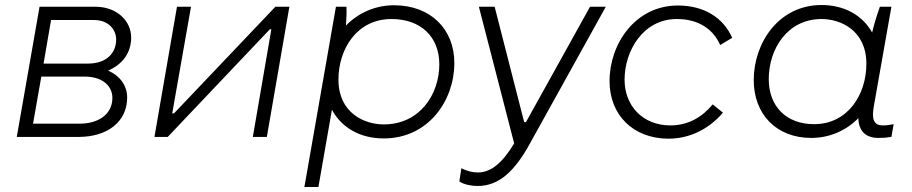

<svg xmlns="http://www.w3.org/2000/svg" viewBox="-20 -547 3644 767"><path d="M47 0H294C408 0 488 -60 488 -157C488 -204 461 -243 412 -265C468 -289 504 -335 504 -397C504 -463 447 -520 362 -520H138ZM112 -53 145 -241H319C391 -241 429 -202 429 -156C429 -89 371 -53 299 -53ZM154 -293 184 -467H356C411 -467 444 -431 444 -389C444 -334 404 -293 332 -293Z M597 0H650L1058 -430H1064L990 0H1046L1136 -520H1080L675 -94H668L743 -520H687Z M1196 200H1252L1306 -109C1343 -39 1416 6 1513 6C1691 6 1795 -145 1795 -295C1795 -430 1701 -526 1554 -526C1481 -526 1413 -497 1362 -445C1364 -471 1365 -500 1364 -520H1322ZM1513 -50C1435 -50 1332 -96 1332 -229C1332 -349 1404 -471 1544 -471C1661 -471 1735 -400 1735 -290C1735 -170 1657 -50 1513 -50Z M1888 196C1976 196 2038 133 2096 28L2400 -520H2337L2081 -59H2074L1956 -520H1893L2034 26C1989 100 1944 142 1889 142C1866 142 1845 136 1823 125L1815 178C1835 191 1865 196 1888 196Z M2651 7C2733 7 2811 -30 2868 -97L2827 -130C2786 -80 2730 -46 2658 -46C2549 -46 2475 -123 2475 -229C2475 -341 2547 -471 2684 -471C2770 -471 2829 -431 2857 -367L2905 -396C2869 -477 2792 -525 2688 -525C2518 -525 2415 -372 2415 -223C2415 -88 2509 7 2651 7Z M3489 4C3508 4 3523 3 3541 0L3550 -51C3535 -48 3522 -46 3507 -46C3468 -46 3462 -74 3471 -124L3541 -520H3495C3483 -487 3472 -451 3464 -417C3427 -484 3355 -527 3262 -527C3091 -527 2991 -376 2991 -227C2991 -91 3081 4 3221 4C3292 4 3359 -24 3409 -75C3410 -23 3439 4 3489 4ZM3262 -471C3338 -471 3441 -426 3441 -292C3441 -172 3369 -51 3232 -51C3121 -51 3051 -122 3051 -231C3051 -352 3126 -471 3262 -471Z"/></svg>

Font: Fixel Display Light
Style: Italic
Weight: 300
Italic angle: -10°
Designer: AlfaBravo + MacPaw
Foundry: Kyrylo Tkachov, Marchela Mozhyna, Serhii Makarenko, Maria Weinstein, Zakhar Kryvoshyya
Version: Version 1.210;Glyphs 3.2 (3217)